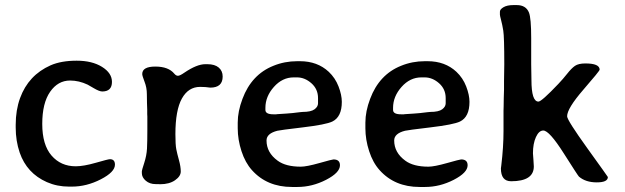

<svg xmlns="http://www.w3.org/2000/svg" viewBox="-20 -726 2447 752"><path d="M261.2 4.9H250.5Q203.6 4.9 163.6 -12.7Q85 -47.4 57.1 -128.4Q41.5 -174.3 41.5 -226.1V-237.3Q41.5 -294.9 58.6 -341.8Q91.3 -431.6 178.2 -470.2Q219.7 -488.3 280.3 -488.3Q340.8 -488.3 379.6 -464.1Q418.5 -439.9 418.5 -405.3Q418.5 -367.7 380.4 -367.7Q369.1 -367.7 347.7 -380.4Q326.2 -393.1 323.2 -394.5Q289.1 -410.6 254.4 -410.6Q207 -410.6 176.3 -366.5Q145.5 -322.3 145.5 -240.5Q145.5 -158.7 181.9 -116.7Q218.3 -74.7 276.4 -74.7Q307.6 -74.7 355.7 -88.6Q403.8 -102.5 410.6 -102.5Q430.2 -102.5 430.2 -81.1Q430.2 -52.2 374.8 -23.7Q319.3 4.9 261.2 4.9Z M763.7 -385.7Q717.8 -385.7 692.4 -340.1Q667 -294.4 667 -200.7Q667 -159.2 670.4 -141.8Q673.8 -124.5 680.9 -98.9Q688 -73.2 688 -54.4Q688 -35.6 665.5 -20Q643.1 -4.4 606.9 -4.4L598.6 -4.9H589.8Q566.4 -4.9 551 -18.1Q535.6 -31.2 535.6 -47.9V-55.7Q535.6 -59.1 544.9 -87.9Q554.2 -116.7 555.7 -143.6Q557.1 -170.4 557.1 -215.8V-270L556.6 -278.8Q556.6 -287.6 556.6 -296.4L555.7 -322.8Q555.2 -331.5 555.2 -357.2Q555.2 -382.8 546.1 -406Q537.1 -429.2 537.1 -436Q537.1 -465.3 588.4 -465.3Q639.6 -465.3 662.6 -437.5Q669.4 -429.2 677 -429.2Q684.6 -429.2 702.1 -441.4Q751 -474.6 784.2 -474.6H792Q821.3 -474.6 836.7 -461.4Q852.1 -448.2 852.1 -426.3Q852.1 -382.8 803.7 -382.8Q784.7 -385.7 763.7 -385.7Z M1165 -287.6Q1198.2 -287.6 1211.9 -297.9Q1225.6 -308.1 1225.6 -321.3V-341.8Q1225.6 -377 1199.7 -399.9Q1173.8 -422.9 1143.1 -422.9H1130.4Q1085.9 -422.9 1052.7 -385.5Q1019.5 -348.1 1019.5 -303.7V-295.4Q1019.5 -278.3 1050.8 -278.3H1062L1064.9 -278.8L1101.6 -281.2L1126 -283.2L1142.6 -285.2Q1147 -285.6 1154.5 -286.6Q1162.1 -287.6 1165 -287.6ZM1145 6.3H1123.5Q1025.9 6.3 966.8 -59.6Q940.4 -88.9 925.8 -134Q911.1 -179.2 911.1 -223.6V-245.6Q911.1 -290 929.7 -338.9Q965.3 -434.1 1050.8 -468.3Q1094.7 -486.3 1144 -486.3H1154.8Q1223.1 -486.3 1267.6 -444.8Q1293 -420.9 1305.9 -387.5Q1318.8 -354 1318.8 -327.1Q1318.8 -268.1 1281.7 -250Q1256.3 -237.8 1165.8 -227.1Q1075.2 -216.3 1066.4 -213.9Q1023.9 -203.1 1023.9 -175.8Q1023.9 -128.4 1067.4 -96.7Q1099.1 -73.2 1158.2 -73.2Q1180.7 -73.2 1231 -87.4Q1281.2 -101.6 1286.1 -101.6Q1311.5 -101.6 1311.5 -78.6Q1311.5 -49.8 1257.1 -21.7Q1202.6 6.3 1145 6.3Z M1665 -287.6Q1698.2 -287.6 1711.9 -297.9Q1725.6 -308.1 1725.6 -321.3V-341.8Q1725.6 -377 1699.7 -399.9Q1673.8 -422.9 1643.1 -422.9H1630.4Q1585.9 -422.9 1552.7 -385.5Q1519.5 -348.1 1519.5 -303.7V-295.4Q1519.5 -278.3 1550.8 -278.3H1562L1564.9 -278.8L1601.6 -281.2L1626 -283.2L1642.6 -285.2Q1647 -285.6 1654.5 -286.6Q1662.1 -287.6 1665 -287.6ZM1645 6.3H1623.5Q1525.9 6.3 1466.8 -59.6Q1440.4 -88.9 1425.8 -134Q1411.1 -179.2 1411.1 -223.6V-245.6Q1411.1 -290 1429.7 -338.9Q1465.3 -434.1 1550.8 -468.3Q1594.7 -486.3 1644 -486.3H1654.8Q1723.1 -486.3 1767.6 -444.8Q1793 -420.9 1805.9 -387.5Q1818.8 -354 1818.8 -327.1Q1818.8 -268.1 1781.7 -250Q1756.3 -237.8 1665.8 -227.1Q1575.2 -216.3 1566.4 -213.9Q1523.9 -203.1 1523.9 -175.8Q1523.9 -128.4 1567.4 -96.7Q1599.1 -73.2 1658.2 -73.2Q1680.7 -73.2 1731 -87.4Q1781.2 -101.6 1786.1 -101.6Q1811.5 -101.6 1811.5 -78.6Q1811.5 -49.8 1757.1 -21.7Q1702.6 6.3 1645 6.3Z M2088.9 -328.1Q2101.1 -328.1 2167 -397.5Q2185.1 -416.5 2201.7 -437.5Q2218.3 -458.5 2231.9 -468Q2245.6 -477.5 2272.9 -477.5Q2328.6 -477.5 2328.6 -453.1Q2328.6 -448.2 2264.9 -374.8Q2201.2 -301.3 2201.2 -270.5Q2201.2 -255.4 2281 -144.5Q2360.8 -33.7 2360.8 -32.7Q2360.8 -11.7 2317.4 -11.7Q2273.9 -11.7 2247.6 -34.2Q2244.1 -37.1 2187.7 -126Q2131.3 -214.8 2107.9 -214.8Q2090.8 -214.8 2079.1 -189.2Q2067.4 -163.6 2067.4 -125.5L2069.3 -99.6Q2070.8 -80.1 2070.8 -74.2Q2070.8 -16.1 1981.9 -16.1Q1941.9 -16.1 1941.9 -66.4L1943.4 -78.1Q1952.1 -150.4 1952.1 -213.4V-292.5L1952.6 -309.1Q1953.1 -325.7 1953.1 -342.3L1954.1 -375.5Q1954.1 -392.1 1954.1 -408.7L1955.1 -474.6Q1955.1 -581.5 1951.2 -605.7Q1947.3 -629.9 1942.6 -647.2Q1938 -664.6 1938 -668.5V-680.2Q1938 -689.5 1952.1 -697.8Q1966.3 -706.1 1990.7 -706.1H2003.9Q2040 -706.1 2051.8 -676.8Q2060.5 -654.8 2060.5 -576.7V-474.1L2061.5 -412.6Q2061.5 -328.1 2088.9 -328.1Z"/></svg>

Font: Averia Libre
Style: Regular
Weight: 400
Version: Version 1.002